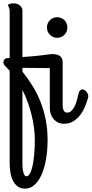

<svg xmlns="http://www.w3.org/2000/svg" viewBox="-22 -705 543 1137"><path d="M349.1 -84Q349.1 -80.6 349.6 -73Q350.1 -65.4 352.5 -57.6Q355 -49.8 360.1 -43.9Q365.2 -38.1 375 -38.1Q390.1 -38.1 401.1 -48.8Q412.1 -59.6 420.2 -75.7Q428.2 -91.8 433.3 -110.6Q438.5 -129.4 441.9 -146Q444.8 -161.1 450.9 -168Q457 -174.8 464.1 -175.5Q471.2 -176.3 478.5 -171.9Q485.8 -167.5 491.2 -160.4Q496.6 -153.3 499.3 -144.5Q502 -135.7 500 -127.9Q493.2 -103 482.2 -75.7Q471.2 -48.3 454.1 -25.4Q437 -2.4 413.1 12.7Q389.2 27.8 356.9 27.8Q336.9 27.8 321.5 20.3Q306.2 12.7 295.2 0Q284.2 -12.7 278.6 -29.8Q272.9 -46.9 272.9 -65.9V-301.8L110.8 -303.2V-280.8Q145 -238.3 172.6 -193.1Q200.2 -147.9 219.5 -98.1Q238.8 -48.3 249.3 6.8Q259.8 62 259.8 124Q259.8 186.5 250.2 239.5Q240.7 292.5 223.4 330.8Q206.1 369.1 181.4 390.6Q156.7 412.1 127 412.1Q100.6 412.1 83 399.2Q65.4 386.2 54.9 365Q44.4 343.8 39.8 316.9Q35.2 290 35.2 262.2V-286.1Q33.7 -287.6 32 -289.6Q30.3 -291.5 28.8 -293Q17.1 -305.2 7.6 -314.9Q-2 -324.7 -2 -336.9Q-2 -344.7 3.4 -352.1Q8.8 -359.4 21 -360.8Q23.4 -360.8 26.6 -361.3Q29.8 -361.8 35.2 -361.8V-636.2Q35.2 -647 33.4 -653.3Q31.7 -659.7 30 -663.3Q28.3 -667 26.6 -669.2Q24.9 -671.4 24.9 -673.8Q24.9 -676.8 27.8 -678.7Q30.8 -680.7 35.6 -682.1Q40.5 -683.6 46.1 -684.3Q51.8 -685.1 57.1 -685.1Q82 -685.1 96.4 -672.1Q110.8 -659.2 110.8 -641.1V-367.2Q144.5 -369.1 174.6 -372.1Q204.6 -375 228 -377.9Q251.5 -380.9 267.1 -382.8Q282.7 -384.8 287.1 -384.8Q307.6 -384.8 319.8 -380.1Q332 -375.5 338.6 -367.9Q345.2 -360.4 347.2 -351.1Q349.1 -341.8 349.1 -333ZM184.1 124Q184.1 89.8 179.4 52.7Q174.8 15.6 165.5 -22.5Q156.2 -60.5 142.6 -98.6Q128.9 -136.7 110.8 -172.9V262.2Q110.8 273.9 111.8 287.6Q112.8 301.3 115.5 312.5Q118.2 323.7 122.8 331.3Q127.4 338.9 134.8 338.9Q145.5 338.9 154.8 323.2Q164.1 307.6 170.4 279.1Q176.8 250.5 180.4 211.2Q184.1 171.9 184.1 124ZM315.9 -481Q303.7 -481 292.7 -485.8Q281.7 -490.7 273.7 -499Q265.6 -507.3 260.7 -518.3Q255.9 -529.3 255.9 -542Q255.9 -555.2 260.7 -566.4Q265.6 -577.6 273.7 -585.7Q281.7 -593.8 292.7 -598.4Q303.7 -603 315.9 -603Q329.1 -603 340.3 -598.4Q351.6 -593.8 359.6 -585.7Q367.7 -577.6 372.3 -566.4Q377 -555.2 377 -542Q377 -529.3 372.3 -518.3Q367.7 -507.3 359.6 -499Q351.6 -490.7 340.3 -485.8Q329.1 -481 315.9 -481Z"/></svg>

Font: Grand Hotel
Style: Regular
Weight: 400
Designer: Brian J. Bonislawsky & Jim Lyles for Astigmatic (AOETI)
Foundry: Astigmatic (AOETI)
Version: Version 001.000